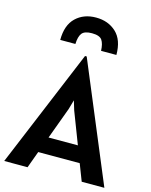

<svg xmlns="http://www.w3.org/2000/svg" viewBox="-153 -1027 873 1113"><g transform="rotate(15 283.5 -470.5)"><path d="M-17 0 278 -709H288L584 0H448L409 -101H160L123 0ZM266 -388 196 -198H372L299 -388L282 -444ZM115 -762Q115 -850.5 162 -895.8Q209 -941 283 -941Q356.5 -941 404.2 -896.5Q452 -852 452 -762H360Q358.5 -804 344 -825.5Q329.5 -847 283 -847Q239 -847 223.2 -826.8Q207.5 -806.5 206 -762Z"/></g></svg>

Font: Alatsi
Style: Regular
Weight: 400
Designer: Spyros Zevelakis, Eben Sorkin
Foundry: www.sorkintype.com
Version: Version 1.008; ttfautohint (v1.8.4.7-5d5b)